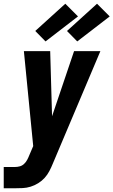

<svg xmlns="http://www.w3.org/2000/svg" viewBox="-53 -794 608 1029"><path d="M-33 215V101H27Q40 101 53 97.5Q66 94 76 84.5Q86 75 92.5 63Q99 51 104 38L125 -11L75 -520H216L226 -171L344 -520H485L230 83Q222 103 211.5 123Q201 143 186 159.5Q171 176 151.5 188Q132 200 111 206.5Q90 213 69 214Q48 215 27 215ZM361 -572 306 -628 467 -774 535 -706ZM191 -572 136 -628 297 -774 365 -706Z"/></svg>

Font: Iosevka SS04 Heavy Oblique
Style: Regular
Weight: 900
Italic angle: -9°
Monospace: yes
Designer: Belleve Invis
Foundry: Belleve Invis
Version: Version 19.0.0; ttfautohint (v1.8.4)